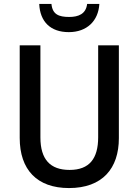

<svg xmlns="http://www.w3.org/2000/svg" viewBox="-20 -944 703 974"><path d="M484 -924H422C416 -873 378 -858 331 -858C278 -858 246 -871 241 -924H179C183 -834 236 -781 329 -781C421 -781 479 -838 484 -924ZM583 -243V-714H478V-248C478 -140 434 -82 333 -82C235 -82 185 -135 185 -247V-714H80V-244C80 -84 167 10 330 10C500 10 583 -90 583 -243Z"/></svg>

Font: Noto Sans Devanagari UI SemiCondensed Medium
Style: Regular
Weight: 500
Width: 4
Designer: Jelle Bosma - Monotype Design Team
Foundry: Monotype Imaging Inc.
Version: Version 2.004